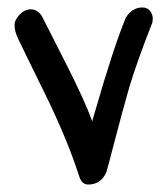

<svg xmlns="http://www.w3.org/2000/svg" viewBox="-20 -492 440 514"><path d="M361 -472Q375 -472 382 -462.5Q389 -453 389 -442L388 -432Q346 -325 326 -258Q313 -211 306.5 -188Q300 -165 285 -107Q270 -49 265 -32Q251 2 216 2Q199 2 192 -20Q160 -120 98 -246Q36 -372 27.5 -390.5Q19 -409 19 -424Q19 -439 32.5 -453Q46 -467 63 -467Q80 -467 92 -449Q103 -427 154.5 -326Q206 -225 227 -167Q228 -173 234 -192Q285 -369 317 -445Q334 -472 361 -472Z"/></svg>

Font: Patrick Hand
Style: Regular
Weight: 400
Designer: Patrick Wagesreiter
Foundry: Patrick Wagesreiter
Version: Version 1.003;PS 001.003;hotconv 1.0.70;makeotf.lib2.5.58329